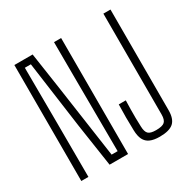

<svg xmlns="http://www.w3.org/2000/svg" viewBox="-176 -971 1141 1147"><g transform="rotate(-30 394.5 -397.0)"><path d="M67.5 0V-800H193.5L231 -547.5L303 -46H344.5L342 -527.5L341 -800H390V0H262.5L218 -297L155 -754.5H113.5L115.5 -373L116.5 0ZM606.5 5.5Q566 5.5 540.8 -5.8Q515.5 -17 503.2 -41.5Q491 -66 490 -105.5Q488.5 -156 488.5 -195Q488.5 -234 490 -284.5H538.5Q537.5 -253 537 -223.5Q536.5 -194 536.8 -164.8Q537 -135.5 538.5 -104Q539.5 -68 553.5 -53.8Q567.5 -39.5 606.5 -39.5Q650.5 -39.5 666 -53.8Q681.5 -68 681.5 -104V-800H730.5V-105.5Q730.5 -46 701.8 -20.2Q673 5.5 606.5 5.5Z"/></g></svg>

Font: Big Shoulders Text Thin ExtraLight
Style: Regular
Weight: 250
Version: Version 2.002